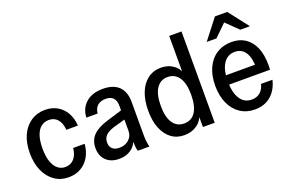

<svg xmlns="http://www.w3.org/2000/svg" viewBox="-95 -1076 2140 1423"><g transform="rotate(-20 975.0 -365.0)"><path d="M243 10Q181 10 133.5 -23Q86 -56 59 -115.5Q32 -175 32 -256Q32 -337 59 -396Q86 -455 134.5 -487.5Q183 -520 246 -520Q300 -520 341.5 -496.5Q383 -473 408 -430Q433 -387 437 -327H346Q341 -382 315.5 -411Q290 -440 247 -440Q212 -440 186 -419.5Q160 -399 146 -358Q132 -317 132 -256Q132 -196 146 -154.5Q160 -113 185.5 -91.5Q211 -70 246 -70Q288 -70 315 -100Q342 -130 347 -183H438Q433 -124 407 -80.5Q381 -37 339 -13.5Q297 10 243 10Z M790 0Q785 -18 783 -40.5Q781 -63 781 -91H776V-360Q776 -401 756 -422Q736 -443 697 -443Q655 -443 631.5 -421Q608 -399 605 -361H516Q519 -432 568 -476Q617 -520 702 -520Q785 -520 828 -478Q871 -436 871 -356V-91Q871 -69 873.5 -46.5Q876 -24 882 0ZM642 10Q578 10 540 -26.5Q502 -63 502 -125Q502 -186 539.5 -224.5Q577 -263 653 -286L797 -330V-257L681 -224Q639 -211 618 -189.5Q597 -168 597 -134Q597 -102 616.5 -84.5Q636 -67 671 -67Q717 -67 746.5 -94Q776 -121 776 -162L788 -90Q772 -41 733.5 -15.5Q695 10 642 10Z M1304 0V-109L1313 -105Q1299 -50 1256.5 -20Q1214 10 1156 10Q1097 10 1054 -22Q1011 -54 987.5 -112.5Q964 -171 964 -251Q964 -333 988 -393.5Q1012 -454 1056.5 -487Q1101 -520 1161 -520Q1219 -520 1261 -488Q1303 -456 1314 -398L1300 -394V-720H1397V0ZM1184 -72Q1242 -72 1273 -119Q1304 -166 1304 -256Q1304 -345 1272.5 -391.5Q1241 -438 1183 -438Q1127 -438 1095.5 -391Q1064 -344 1064 -254Q1064 -164 1095.5 -118Q1127 -72 1184 -72Z M1712 10Q1647 10 1597.5 -23Q1548 -56 1521 -116Q1494 -176 1494 -255Q1494 -336 1521.5 -395.5Q1549 -455 1599.5 -487.5Q1650 -520 1717 -520Q1780 -520 1825 -490Q1870 -460 1894 -403.5Q1918 -347 1918 -265Q1918 -256 1917.5 -247Q1917 -238 1916 -229H1558V-302H1853L1826 -268Q1826 -357 1797.5 -400Q1769 -443 1715 -443Q1658 -443 1625.5 -394.5Q1593 -346 1593 -255Q1593 -165 1625 -116Q1657 -67 1715 -67Q1755 -67 1781.5 -89.5Q1808 -112 1818 -153H1908Q1891 -79 1840.5 -34.5Q1790 10 1712 10ZM1546 -583 1668 -740H1765L1887 -583H1811L1675 -715H1758L1623 -583Z"/></g></svg>

Font: Instrument Sans SemiCondensed Medium
Style: Regular
Weight: 500
Width: 4
Designer: Rodrigo Fuenzalida
Foundry: fragTYPE
Version: Version 1.000;gftools[0.9.28]